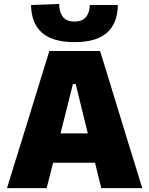

<svg xmlns="http://www.w3.org/2000/svg" viewBox="-20 -978 774 998"><path d="M16.5 0Q34 -57 53.5 -121Q73 -184.5 91 -241L166.5 -486Q187 -552.5 203.5 -606Q219.5 -659 236.5 -713H500Q517.5 -656.5 534 -603.5Q550 -550.5 570 -486L645 -241Q663.5 -181.5 682.8 -119.2Q702 -57 719.5 0H506.5Q498.5 -32 490.2 -65.5Q482 -99 474 -132H256Q247.5 -98.5 239 -65Q230.5 -31.5 222.5 0ZM359 -541 294.5 -284.5H436.5L373.5 -541ZM367 -759Q253.5 -759 198 -808.2Q142.5 -857.5 141.5 -952L287.5 -957.5Q287.5 -916 306.5 -891Q325.5 -866 367 -866Q408.5 -866 427.5 -890.2Q446.5 -914.5 446.5 -952H592.5Q591.5 -857.5 536.5 -808.2Q481.5 -759 367 -759Z"/></svg>

Font: Heraclito ExtraBold
Style: Regular
Weight: 800
Designer: Kostas Bartsokas (font) & Cristiano Sobral (main changes)
Foundry: Kostas Bartsokas (font) & Cristiano Sobral (main changes)
Version: Version 1.00;July 8, 2020;FontCreator 13.0.0.2655 64-bit